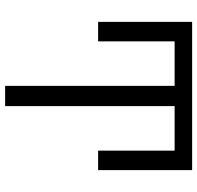

<svg xmlns="http://www.w3.org/2000/svg" viewBox="-30 -740 770 750"><g transform="rotate(90 355.0 -365.0)"><path d="M65.4 -363.3V-730.5H644.5V-363.3H568.4V-662.1H394.5V0H315.4V-662.1H141.6V-363.3Z"/></g></svg>

Font: GenEi M Gothic v2 Regular
Style: Regular
Weight: 400
Version: Version 2.0